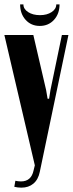

<svg xmlns="http://www.w3.org/2000/svg" viewBox="-30 -861 336 887"><path d="M230 -840.8H245.1Q245.1 -797.4 219.5 -769.3Q193.8 -741.2 153.8 -741.2Q113.8 -741.2 88.4 -769.3Q63 -797.4 63 -840.8H78.1Q78.1 -819.3 99.9 -805.2Q121.6 -791 154.8 -791Q187 -791 208.5 -805.2Q230 -819.3 230 -840.8ZM124 -699.2 183.1 -444.8 189.9 -404.8H196.8L203.1 -444.8L255.9 -699.2H286.1L153.8 -66.9Q146.5 -31.2 124.3 -12.7Q102.1 5.9 68.8 5.9Q52.2 5.9 36.1 2L41 -25.9Q54.2 -22.9 66.9 -22.9Q114.3 -22.9 125 -73.2L130.9 -97.2L-9.8 -699.2Z"/></svg>

Font: Moniqa Black Heading
Style: Regular
Weight: 900
Designer: Rajesh Rajput
Foundry: Rajesh Rajput
Version: Version 1.000